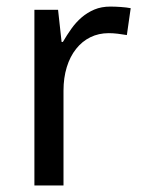

<svg xmlns="http://www.w3.org/2000/svg" viewBox="-20 -566 439 586"><path d="M316.9 -545.9Q331.1 -545.9 348.6 -544.7Q366.2 -543.5 378.9 -541L367.2 -459Q353.5 -461.4 339.1 -463.1Q324.7 -464.8 312 -464.8Q281.2 -464.8 255.9 -452.4Q230.5 -439.9 212.2 -416.7Q193.8 -393.6 183.8 -361.1Q173.8 -328.6 173.8 -289.1V0H85V-536.1H157.2L168 -438H171.9Q184.1 -459 198 -478.5Q211.9 -498 229.2 -512.9Q246.6 -527.8 268.1 -536.9Q289.6 -545.9 316.9 -545.9Z"/></svg>

Font: Droid Sans
Style: Regular
Weight: 400
Version: Version 1.00 build 113